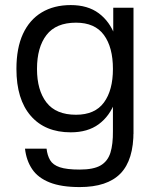

<svg xmlns="http://www.w3.org/2000/svg" viewBox="-20 -536 632 768"><path d="M263 -6.7Q160.3 -6.7 103 -72.7Q45.7 -138.7 45.7 -260.3Q45.7 -343.7 71.8 -400.3Q98 -457 146.8 -486.3Q195.7 -515.7 263 -515.7Q331 -515.7 375 -483Q419 -450.3 440.2 -392.7Q461.3 -335 461.3 -260.3Q461.3 -186.7 440.2 -129.2Q419 -71.7 375 -39.2Q331 -6.7 263 -6.7ZM284 -77Q359.7 -77 395.7 -126Q431.7 -175 431.7 -260.3Q431.7 -346.7 395.7 -396Q359.7 -445.3 284 -445.3Q204 -445.3 166 -396Q128 -346.7 128 -260.3Q128 -175 166 -126Q204 -77 284 -77ZM433 -505H514V0H431.7V-381.7L433 -389ZM514 -12Q514.7 104 461.8 158.2Q409 212.3 298.7 212.3Q225.3 212.3 178.7 193.8Q132 175.3 108.7 140.7Q85.3 106 80 58.7H166.3Q169.3 85.7 180.5 104.7Q191.7 123.7 219.3 133Q247 142.3 298.7 142.3Q354 142.3 382.5 125.7Q411 109 421.7 74.8Q432.3 40.7 431.7 -12Z"/></svg>

Font: Asta Sans Light
Style: Regular
Weight: 300
Designer: 42dot
Version: Version 1.000